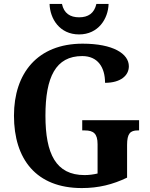

<svg xmlns="http://www.w3.org/2000/svg" viewBox="-20 -946 760 976"><path d="M382 -771C480 -771 530 -851 532 -926H470C459 -878 428 -858 382 -858C337 -858 305 -878 295 -926H232C234 -851 283 -771 382 -771ZM396 10C481 10 553 -8 626 -43V-209C626 -267 642 -283 680 -283H687V-335H398V-283H411C455 -283 476 -267 476 -213V-64C455 -59 432 -56 410 -56C264 -56 211 -164 211 -358C211 -554 263 -661 398 -661C477 -661 514 -604 514 -525C593 -525 635 -562 635 -609C635 -673 555 -724 400 -724C171 -724 51 -574 51 -358C51 -137 164 10 396 10Z"/></svg>

Font: Noto Serif Hebrew SemiCondensed
Style: Bold
Weight: 700
Width: 4
Designer: Monotype Design Team
Foundry: Monotype Imaging Inc.
Version: Version 2.004